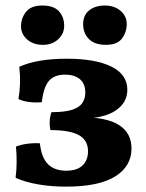

<svg xmlns="http://www.w3.org/2000/svg" viewBox="-20 -682 540 709"><path d="M223.8 7.2Q169.2 7.2 121.2 -1.1Q73.2 -9.4 37.6 -25.4Q41.2 -54 41.4 -82.8Q41.6 -111.6 39 -140.6Q55.8 -147.8 80.9 -151.1Q106 -154.4 127.2 -152.8Q131.6 -113.4 145.1 -91.4Q158.6 -69.4 178.9 -60.5Q199.2 -51.6 223.4 -51.6Q264.4 -51.6 284.7 -71Q305 -90.4 305 -123.4Q305 -164.2 271.5 -182.9Q238 -201.6 166.4 -201.6Q162.8 -215.6 163.6 -234.2Q164.4 -252.8 170.2 -267.8Q221.2 -267.8 248.1 -277.2Q275 -286.6 285 -303.3Q295 -320 295 -339.4Q295 -372.8 275.1 -389.6Q255.2 -406.4 219.8 -406.4Q181.4 -406.4 161.1 -383.8Q140.8 -361.2 134.4 -304.6Q112 -302.4 88.7 -305.2Q65.4 -308 48.2 -316Q53 -343.8 53.9 -373.6Q54.8 -403.4 51.2 -435.4Q83.2 -450 127.2 -457.6Q171.2 -465.2 227 -465.2Q331.8 -465.2 391 -436.2Q450.2 -407.2 450.2 -350.4Q450.2 -302.8 406.7 -273.6Q363.2 -244.4 278.2 -244.4V-249.4Q373.8 -249.4 419.7 -220.1Q465.6 -190.8 465.6 -133.6Q465.6 -68.2 405.4 -30.5Q345.2 7.2 223.8 7.2ZM371.2 -516.4Q329.6 -516.4 308.3 -537.8Q287 -559.2 287 -593.2Q287 -625.6 309.1 -643.6Q331.2 -661.6 367 -661.6Q402.2 -661.6 425.1 -642.2Q448 -622.8 448 -593.2Q448 -563.8 430.6 -540.1Q413.2 -516.4 371.2 -516.4ZM138.6 -516.4Q102.8 -516.4 80.2 -536.3Q57.6 -556.2 57.6 -584.8Q57.6 -614.6 76 -638.1Q94.4 -661.6 136 -661.6Q178.6 -661.6 197.8 -640.2Q217 -618.8 217 -586.8Q217 -557.2 194.7 -536.8Q172.4 -516.4 138.6 -516.4Z"/></svg>

Font: Vollkorn
Style: Regular
Weight: 400
Designer: Friedrich Althausen
Foundry: Friedrich Althausen
Version: Version 4.104